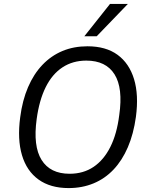

<svg xmlns="http://www.w3.org/2000/svg" viewBox="-20 -950 761 979"><path d="M330 9Q237 9 176.5 -34.5Q116 -78 92 -159Q68 -240 83 -352Q94 -438 123 -505.5Q152 -573 196.5 -619.5Q241 -666 298.5 -690Q356 -714 426 -714Q520 -714 579.5 -670.5Q639 -627 663.5 -546.5Q688 -466 673 -354Q661 -267 632 -199.5Q603 -132 559 -85.5Q515 -39 457 -15Q399 9 330 9ZM335 -64Q405 -64 457 -99Q509 -134 542.5 -200.5Q576 -267 588 -363Q608 -501 564 -571Q520 -641 420 -641Q351 -641 298.5 -606.5Q246 -572 213 -505.5Q180 -439 167 -343Q148 -205 192 -134.5Q236 -64 335 -64ZM410 -765 541 -930H632L473 -765Z"/></svg>

Font: Nunito Sans 10pt SemiCondensed
Style: Italic
Weight: 400
Width: 4
Italic angle: -9°
Designer: Vernon Adams
Foundry: Vernon Adams
Version: Version 3.101;gftools[0.9.27]